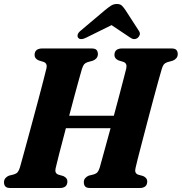

<svg xmlns="http://www.w3.org/2000/svg" viewBox="-20 -943 912 963"><path d="M259 -99Q253 -74 273 -67L297.5 -60Q318 -50.5 318 -33.5Q318 0 280 0H32.5Q13.5 0 6.8 -8Q0 -16 0 -28.5Q0 -41 7.2 -49.5Q14.5 -58 25 -62L50.5 -68.5Q62 -72 68.5 -79.5Q75 -87 80 -103.5Q85.5 -123.5 96.2 -162Q107 -200.5 120.2 -249.8Q133.5 -299 147.8 -351.8Q162 -404.5 175.2 -453.8Q188.5 -503 198.2 -541.8Q208 -580.5 213 -600.5Q218.5 -625.5 198.5 -632.5L174 -640Q153.5 -649 153.5 -667Q153.5 -700 193 -700H438.5Q458 -700 464.5 -692Q471 -684 471 -672Q471 -659.5 463.8 -651Q456.5 -642.5 445.5 -638.5L418.5 -631Q407.5 -627 402 -620.5Q396.5 -614 391 -597.5Q385.5 -578 375.2 -541.5Q365 -505 352.5 -458.5Q340 -412 327 -362.5H551Q564.5 -412.5 577 -459.8Q589.5 -507 599 -544Q608.5 -581 613.5 -600.5Q618.5 -625.5 599 -632.5L574.5 -640Q554 -649 554 -667Q554 -700 593 -700H839Q858.5 -700 865 -692Q871.5 -684 871.5 -672Q871.5 -659.5 864.2 -651Q857 -642.5 846 -638.5L819 -631Q808 -627 802.2 -620.5Q796.5 -614 791.5 -597.5Q785 -576.5 773.8 -535.5Q762.5 -494.5 748.5 -442.5Q734.5 -390.5 720.2 -335.8Q706 -281 693 -231.8Q680 -182.5 671 -147Q662 -111.5 659.5 -99Q653.5 -74 673 -67L698 -60Q718.5 -50.5 718.5 -33.5Q718.5 0 680 0H433Q413.5 0 407 -8Q400.5 -16 400.5 -28.5Q400 -41 407.5 -49.5Q415 -58 425 -62L451 -68.5Q462.5 -72 469 -79.5Q475.5 -87 480.5 -103.5Q487.5 -128.5 502.2 -182.2Q517 -236 534.5 -300H310.5Q292 -229.5 277.2 -172.8Q262.5 -116 259 -99ZM415 -755.5Q384.5 -739.5 372.5 -753Q367.5 -759 369.5 -768.8Q371.5 -778.5 385 -789.5L506.5 -892Q523.5 -906 536.5 -914.5Q549.5 -923 566.5 -923Q583 -923 591.5 -914.5Q600 -906 609.5 -892L677 -787.5Q684 -777 680.5 -767.5Q677 -758 670 -752.5Q652 -740 631.5 -755.5L539.5 -817Z"/></svg>

Font: Fraunces 72pt S050
Style: Bold Italic
Weight: 700
Italic angle: -16°
Version: Version 1.000; ttfautohint (v1.8.3)